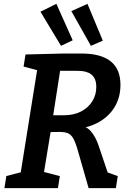

<svg xmlns="http://www.w3.org/2000/svg" viewBox="-20 -981 685 1001"><path d="M3 0 13 -63 104 -87 86 -69 176 -631 189 -611 103 -634 113 -697 313 -702H404Q608 -702 608 -539Q608 -474 578.5 -424.5Q549 -375 496.5 -345Q444 -315 375 -309L373 -329Q426 -328 452 -298.5Q478 -269 493 -225L546 -68L516 -91L594 -63L584 0H442L385 -199Q372 -244 359.5 -263.5Q347 -283 328.5 -288.5Q310 -294 279 -293L223 -292L247 -312L207 -69L199 -87L292 -63L282 0ZM253 -352 239 -380H311Q365 -380 403 -400Q441 -420 461.5 -453.5Q482 -487 482 -527Q482 -559 470.5 -576.5Q459 -594 442 -601.5Q425 -609 407.5 -610.5Q390 -612 378 -612H278L297 -635ZM298 -742 359 -771 274 -961 191 -920ZM454 -742 516 -769 436 -961 352 -923Z"/></svg>

Font: Bitter Thin SemiBold
Style: Italic
Weight: 600
Italic angle: -9°
Version: Version 2.002